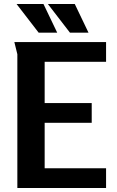

<svg xmlns="http://www.w3.org/2000/svg" viewBox="-20 -943 589 963"><path d="M355 -923H220L331 -779H424ZM198 -923H63L174 -779H267ZM52 -732 67 -671V0H512V-99H204V-327H440V-426H204V-633H512V-732Z"/></svg>

Font: Rosario
Style: Bold
Weight: 700
Designer: Hector Gatti
Foundry: Omnibus Type
Version: Version 1.100